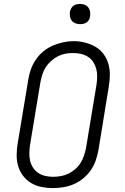

<svg xmlns="http://www.w3.org/2000/svg" viewBox="-20 -957 640 985"><path d="M251 8Q221 8 192 2Q163 -4 139 -18.5Q115 -33 98 -55.5Q81 -78 73 -105.5Q65 -133 65.5 -163Q66 -193 71 -223L125 -548Q129 -575 138.5 -601.5Q148 -628 164 -651.5Q180 -675 202.5 -693.5Q225 -712 251 -723Q277 -734 304 -740Q331 -746 358 -746Q388 -746 416.5 -738.5Q445 -731 469.5 -717Q494 -703 511 -680Q528 -657 536 -629.5Q544 -602 543.5 -572Q543 -542 538 -512L485 -187Q480 -160 471 -133.5Q462 -107 445.5 -83.5Q429 -60 406.5 -41.5Q384 -23 358 -12Q332 -1 305 3.5Q278 8 251 8ZM252 -50Q272 -50 292 -53.5Q312 -57 330.5 -66Q349 -75 365.5 -89Q382 -103 393 -120.5Q404 -138 410.5 -157.5Q417 -177 421 -196L475 -522Q478 -542 478.5 -563Q479 -584 474 -603Q469 -622 458.5 -638.5Q448 -655 431.5 -665.5Q415 -676 395.5 -680.5Q376 -685 355 -685Q335 -685 315.5 -681.5Q296 -678 277.5 -668.5Q259 -659 243 -645Q227 -631 215.5 -613.5Q204 -596 198 -577Q192 -558 188 -539L134 -213Q131 -193 130.5 -172Q130 -151 134.5 -132Q139 -113 149.5 -97Q160 -81 176 -70Q192 -59 212 -54.5Q232 -50 252 -50ZM391 -833Q378 -833 366.5 -837.5Q355 -842 348 -851Q341 -860 339 -872.5Q337 -885 339 -898Q341 -906 345.5 -914.5Q350 -923 357.5 -928Q365 -933 373.5 -935Q382 -937 391 -937Q403 -937 414.5 -932.5Q426 -928 433 -919Q440 -910 442 -897.5Q444 -885 442 -872Q441 -864 436.5 -855.5Q432 -847 424.5 -842Q417 -837 408 -835Q399 -833 391 -833Z"/></svg>

Font: Iosevka Etoile Light Oblique
Style: Regular
Weight: 300
Italic angle: -9°
Designer: Belleve Invis
Foundry: Belleve Invis
Version: Version 15.5.2; ttfautohint (v1.8.4)